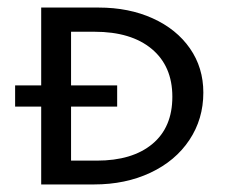

<svg xmlns="http://www.w3.org/2000/svg" viewBox="-20 -488 608 508"><path d="M518 -243Q518 -173 481 -117.5Q444 -62 378 -31Q312 0 229 0H89V-206H20V-262H89V-468H241Q321 -468 384 -439.5Q447 -411 482.5 -360Q518 -309 518 -243ZM436 -232Q436 -313 381.5 -358.5Q327 -404 230 -404H168V-262H290V-206H168V-63H236Q330 -63 383 -107Q436 -151 436 -232Z"/></svg>

Font: Ysabeau SC Medium
Style: Regular
Weight: 500
Designer: Christian Thalmann (Catharsis Fonts)
Version: Version 0.003